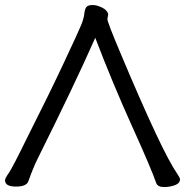

<svg xmlns="http://www.w3.org/2000/svg" viewBox="-27 -737 744 772"><path d="M632.8 15.1Q606.9 15.1 601.1 -1Q582 -57.1 504.4 -228.5Q426.8 -399.9 356 -585Q273.9 -398.9 123 -96.2Q105 -59.1 86.9 -7.8Q79.1 13.2 37.1 13.2Q-6.8 13.2 -6.8 -12.2Q-6.8 -20 8.1 -41Q22.9 -62 85 -189Q168.9 -355 229 -482.9Q289.1 -610.8 299.6 -637Q310.1 -663.1 312 -682.1Q314 -701.2 320.6 -709Q327.1 -716.8 346.2 -716.8Q361.8 -716.8 382.8 -706.8Q403.8 -696.8 408.2 -680.2L404.8 -660.2Q404.8 -647.9 458 -522Q624 -127 685.1 -39.1Q696.8 -22 696.8 -16.1Q696.8 0 676.3 7.6Q655.8 15.1 632.8 15.1Z"/></svg>

Font: LXGW WenKai Screen
Style: Regular
Weight: 400
Designer: LXGW / Fontworks Inc.
Foundry: LXGW / Fontworks Inc.
Version: Version 1.510;January 18,2025